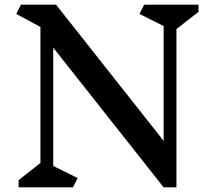

<svg xmlns="http://www.w3.org/2000/svg" viewBox="-20 -806 914 826"><path d="M739 -681V0H684L209 -601V-92L314 -40L294 0H60V-31L154 -105V-690L50 -746L70 -786H221L684 -200V-694L580 -746L600 -786H834V-755Z"/></svg>

Font: Inknut
Style: Antiqua
Weight: 400
Designer: Claus Eggers Srensen
Foundry: Claus Eggers Srensen
Version: Version 1.000; ttfautohint (v1.2) -l 7 -r 28 -G 50 -x 13 -D 